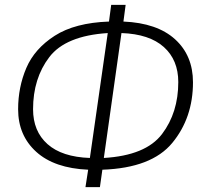

<svg xmlns="http://www.w3.org/2000/svg" viewBox="-20 -739 838 784"><path d="M398 -46 388 25H329L340 -46Q202 -52 128 -119Q54 -186 54 -293Q54 -383 87.5 -461.5Q121 -540 203.5 -593Q286 -646 425 -651L434 -719H493L484 -651Q622 -645 695 -578.5Q768 -512 768 -403Q768 -258 683.5 -155.5Q599 -53 398 -46ZM420 -604Q248 -593 181.5 -506Q115 -419 115 -293Q115 -203 174 -150.5Q233 -98 347 -94ZM708 -404Q708 -494 649 -547Q590 -600 476 -604L404 -94Q575 -104 641.5 -191.5Q708 -279 708 -404Z"/></svg>

Font: Fira Sans Light
Style: Italic
Weight: 300
Italic angle: -8°
Designer: bBox Type GmbH & Carrois Corporate GbR & Edenspiekermann AG
Foundry: bBox Type GmbH & Carrois Corporate GbR & Edenspiekermann AG
Version: Version 4.301